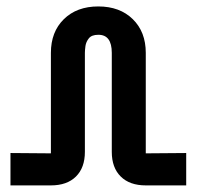

<svg xmlns="http://www.w3.org/2000/svg" viewBox="-20 -575 610 596"><path d="M12.5 0.5H138Q188 0.5 215.8 -27Q243.5 -54.5 243.5 -103.5V-411Q243.5 -418.5 245.2 -431.8Q247 -445 255.8 -456Q264.5 -467 285 -467Q327 -467.5 327 -411V-103.5Q327 -54.5 354.8 -27Q382.5 0.5 432.5 0.5H558V-100L432.5 -99V-411Q432.5 -476 392.2 -515.5Q352 -555 285 -555Q218.5 -555 178.2 -515.5Q138 -476 138 -411V-99L12.5 -100Z"/></svg>

Font: League Gothic SemiExpanded
Style: Regular
Weight: 400
Width: 6
Designer: The League of Moveable Type
Version: Version 1.600; ttfautohint (v1.8.3)